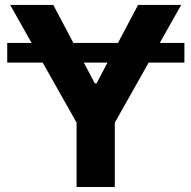

<svg xmlns="http://www.w3.org/2000/svg" viewBox="-20 -747 765 767"><path d="M716.6 -575.6H618.3L703.8 -727.3H531.6L451.3 -575.6H273.1L192.8 -727.3H20.6L106.2 -575.6H8.9V-496.8H150.6L285.9 -257.1V0H438.6V-257.1L573.9 -496.8H716.6ZM315 -496.8H409.4L365.8 -414.1H358.7Z"/></svg>

Font: Karasuma Gothic
Style: Bold
Weight: 700
Designer: Rasmus Andersson / Ryoko Nishizuka
Foundry: Genbu
Version: Version 1.00